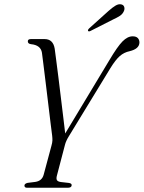

<svg xmlns="http://www.w3.org/2000/svg" viewBox="-20 -884 676 904"><path d="M317.5 -12Q317 0 299 0H107.5Q95 0 95 -10.5Q95.5 -19.5 110 -23L146 -27.5Q177.5 -32 185.5 -61L222 -197Q226.5 -212.5 226.8 -223Q227 -233.5 225.5 -246Q223.5 -261.5 218.5 -301.2Q213.5 -341 207.5 -392Q201.5 -443 195.2 -493.5Q189 -544 184.2 -582.8Q179.5 -621.5 177.5 -635.5Q172 -671.5 126 -676Q111 -678 111 -689Q110.5 -700 125.5 -700H190Q230 -700 237.5 -655Q239.5 -640.5 244.2 -604.2Q249 -568 255 -520Q261 -472 267 -421.5Q273 -371 278.5 -326.8Q284 -282.5 287 -255.5L494.5 -600Q533 -665 556.8 -689Q580.5 -713 604.5 -713Q621 -713 628.8 -704.8Q636.5 -696.5 636.5 -684Q636 -654 590.5 -643Q564 -637.5 544 -620Q524 -602.5 500 -563.5L304.5 -243Q290.5 -220.5 286 -202.5L248 -57.5Q244 -43 248 -36Q252 -29 266.5 -27L305.5 -22.5Q318 -20 317.5 -12ZM491 -832.5Q509.5 -849 523.8 -857.5Q538 -866 550 -863.5Q561.5 -861.5 564.8 -851.5Q568 -841.5 563 -831Q557 -817.5 544.2 -809.2Q531.5 -801 514 -793L405.5 -738Q397 -734 394.5 -739Q392.5 -743.5 400.5 -751Z"/></svg>

Font: Fraunces 144pt Soft Light
Style: Italic
Weight: 300
Italic angle: -16°
Version: Version 1.000;[b76b70a41]